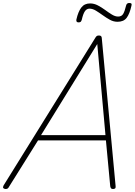

<svg xmlns="http://www.w3.org/2000/svg" viewBox="-54 -1253 906 1287"><path d="M-17 14Q-28 13 -32 7.5Q-36 2 -30 -10L587 -1003Q591 -1009 595.5 -1012Q600 -1015 609 -1015Q618 -1015 622.5 -1011.5Q627 -1008 628 -1000L721 -5Q722 5 718.5 9Q715 13 705 14Q695 14 691 10Q687 6 685 -4L656 -312H201L7 -2Q2 8 -3.5 11Q-9 14 -17 14ZM221 -347H653L598 -958ZM472 -1103Q455 -1103 458 -1122Q470 -1175 491 -1202.5Q512 -1230 550 -1230Q577 -1230 602.5 -1216.5Q628 -1203 651 -1186Q674 -1169 696 -1155.5Q718 -1142 738 -1142Q761 -1142 771.5 -1159.5Q782 -1177 791 -1215Q795 -1233 812 -1233Q823 -1233 826.5 -1229Q830 -1225 827 -1214Q815 -1160 795 -1133.5Q775 -1107 734 -1107Q707 -1107 682.5 -1120.5Q658 -1134 634.5 -1151Q611 -1168 589 -1181.5Q567 -1195 546 -1195Q527 -1195 515 -1177.5Q503 -1160 494 -1120Q491 -1111 487 -1107Q483 -1103 472 -1103Z"/></svg>

Font: Playwrite AU QLD Thin
Style: Regular
Weight: 250
Designer: Veronika Burian, José Scaglione
Foundry: TypeTogether
Version: Version 1.002